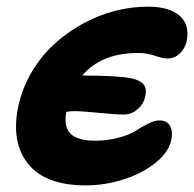

<svg xmlns="http://www.w3.org/2000/svg" viewBox="-20 -562 583 577"><path d="M237.8 -4.9Q117.2 -4.9 65.2 -68.8Q13.2 -132.8 34.2 -238.8Q45.4 -293.9 73.7 -342.8Q102.1 -391.6 140.9 -427.5Q179.7 -463.4 226.6 -489.5Q273.4 -515.6 323.7 -528.8Q374 -542 423.8 -542Q489.3 -542 520 -514.6Q550.8 -487.3 541 -438Q535.6 -415.5 520 -400.9Q504.4 -386.2 481.9 -386.2Q469.2 -386.2 445.3 -394.5Q421.4 -402.8 395 -402.8Q284.7 -402.8 227.1 -335Q335 -335 377 -326.2Q401.9 -320.3 411.6 -308.1Q421.4 -295.9 417 -274.9Q412.6 -250.5 394 -234.1Q375.5 -217.8 351.1 -217.8Q328.1 -217.8 276.9 -222.9Q225.6 -228 204.1 -228Q194.8 -228 179.2 -226.1Q170.9 -181.2 192.1 -160.2Q213.4 -139.2 266.1 -139.2Q305.2 -139.2 338.4 -148.7Q371.6 -158.2 389.2 -169.7Q406.7 -181.2 425.8 -190.7Q444.8 -200.2 459 -200.2Q481.9 -200.2 491 -183.6Q500 -167 495.1 -143.1Q487.8 -105.5 448 -73.2Q408.2 -41 351.8 -22.9Q295.4 -4.9 237.8 -4.9Z"/></svg>

Font: Shantell Sans Bouncy
Style: Bold Italic
Weight: 700
Italic angle: -11.31°
Designer: Stephen Nixon, Anya Danilova, Shantell Martin
Foundry: Arrow Type
Version: Version 1.006;[9816181b4]